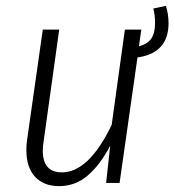

<svg xmlns="http://www.w3.org/2000/svg" viewBox="-20 -624 595 655"><path d="M449 -428 388 0H342L356 -127Q322 -62 279.5 -25.5Q237 11 182 11Q129 11 99.5 -21Q70 -53 70 -111Q70 -133 72 -144L126 -523H182L129 -143Q126 -125 126 -110Q126 -36 191 -36Q283 -36 361 -198L406 -523H462L454 -466Q484 -474 496.5 -493Q509 -512 509 -546Q509 -571 503 -595L546 -604Q555 -575 555 -545Q555 -443 449 -428Z"/></svg>

Font: Fira Sans Condensed Light
Style: Italic
Weight: 300
Width: 3
Italic angle: -8°
Designer: Carrois Corporate & Edenspiekermann AG
Foundry: Carrois Corporate GbR & Edenspiekermann AG
Version: Version 4.203